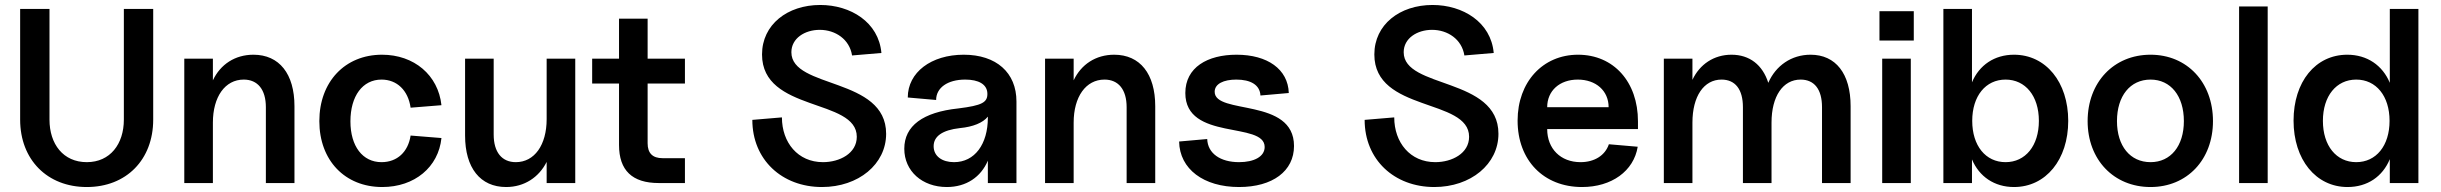

<svg xmlns="http://www.w3.org/2000/svg" viewBox="-20 -736 9815 772"><path d="M329 16C488 16 596 -94 596 -255V-700H478V-255C478 -157 423 -84 329 -84C234 -84 179 -157 179 -255V-700H61V-255C61 -94 170 16 329 16Z M1049 -305V0H1164V-309C1164 -439 1103 -516 999 -516C925 -516 866 -477 836 -413V-500H721V0H836V-243C836 -347 885 -416 960 -416C1016 -416 1049 -376 1049 -305Z M1517 16C1647 16 1743 -64 1755 -181L1631 -191C1621 -125 1577 -84 1514 -84C1438 -84 1389 -148 1389 -248C1389 -350 1438 -416 1514 -416C1576 -416 1621 -373 1631 -303L1755 -313C1742 -434 1645 -516 1516 -516C1367 -516 1264 -407 1264 -249C1264 -91 1367 16 1517 16Z M2015 16C2088 16 2147 -23 2178 -85V0H2293V-500H2178V-257C2178 -153 2129 -84 2054 -84C1998 -84 1965 -124 1965 -195V-500H1850V-191C1850 -61 1911 16 2015 16Z M2629 0H2734V-100H2644C2604 -100 2584 -120 2584 -160V-400H2734V-500H2584V-661H2469V-500H2361V-400H2469V-153C2469 -51 2522 0 2629 0Z M3285 16C3432 16 3543 -76 3543 -198C3543 -427 3162 -378 3162 -526C3162 -582 3216 -616 3276 -616C3339 -616 3396 -578 3406 -513L3524 -523C3513 -647 3400 -716 3278 -716C3146 -716 3044 -637 3044 -517C3044 -284 3425 -342 3425 -186C3425 -119 3356 -84 3289 -84C3188 -84 3124 -163 3124 -264L3005 -254C3005 -94 3124 16 3285 16Z M3787 16C3865 16 3924 -24 3952 -90V0H4067V-328C4067 -444 3986 -516 3855 -516C3724 -516 3630 -445 3630 -344L3744 -334C3744 -383 3790 -416 3861 -416C3915 -416 3948 -397 3950 -362C3952 -324 3929 -312 3833 -300C3691 -285 3616 -230 3616 -138C3616 -48 3688 16 3787 16ZM3816 -84C3768 -84 3734 -108 3734 -148C3734 -188 3769 -213 3840 -221C3892 -226 3932 -242 3952 -267V-263C3952 -156 3899 -84 3816 -84Z M4510 -305V0H4625V-309C4625 -439 4564 -516 4460 -516C4386 -516 4327 -477 4297 -413V-500H4182V0H4297V-243C4297 -347 4346 -416 4421 -416C4477 -416 4510 -376 4510 -305Z M4962 16C5097 16 5183 -48 5183 -149C5183 -345 4864 -273 4864 -367C4864 -399 4900 -416 4951 -416C5008 -416 5046 -395 5048 -352L5162 -362C5159 -458 5076 -516 4952 -516C4835 -516 4746 -465 4746 -362C4746 -168 5065 -249 5065 -145C5065 -106 5022 -84 4962 -84C4887 -84 4836 -119 4834 -177L4721 -167C4723 -56 4820 16 4962 16Z M5747 16C5894 16 6005 -76 6005 -198C6005 -427 5624 -378 5624 -526C5624 -582 5678 -616 5738 -616C5801 -616 5858 -578 5868 -513L5986 -523C5975 -647 5862 -716 5740 -716C5608 -716 5506 -637 5506 -517C5506 -284 5887 -342 5887 -186C5887 -119 5818 -84 5751 -84C5650 -84 5586 -163 5586 -264L5467 -254C5467 -94 5586 16 5747 16Z M6341 16C6460 16 6549 -48 6565 -146L6449 -156C6434 -111 6391 -84 6335 -84C6255 -84 6201 -138 6201 -217H6566V-248C6566 -407 6468 -516 6325 -516C6183 -516 6082 -406 6082 -251C6082 -91 6187 16 6341 16ZM6448 -305H6201C6201 -371 6251 -416 6324 -416C6397 -416 6448 -371 6448 -305Z M7306 -305V0H7421V-309C7421 -440 7361 -516 7260 -516C7183 -516 7120 -472 7090 -403C7067 -475 7015 -516 6942 -516C6871 -516 6814 -477 6785 -415V-500H6670V0H6785V-243C6785 -349 6831 -416 6902 -416C6957 -416 6988 -377 6988 -305V0H7103V-243C7103 -349 7149 -416 7220 -416C7275 -416 7306 -377 7306 -305Z M7548 0H7663V-500H7548ZM7537 -573H7675V-691H7537Z M8078 16C8206 16 8296 -94 8296 -250C8296 -406 8206 -516 8078 -516C7999 -516 7938 -474 7909 -405V-700H7794V0H7909V-95C7938 -26 7999 16 8078 16ZM8044 -84C7964 -84 7910 -150 7910 -250C7910 -350 7964 -416 8044 -416C8124 -416 8178 -350 8178 -250C8178 -150 8124 -84 8044 -84Z M8627 16C8774 16 8878 -94 8878 -249C8878 -405 8774 -516 8627 -516C8479 -516 8374 -405 8374 -249C8374 -94 8479 16 8627 16ZM8627 -84C8545 -84 8492 -149 8492 -249C8492 -350 8545 -416 8627 -416C8708 -416 8761 -350 8761 -249C8761 -149 8708 -84 8627 -84Z M8983 0H9098V-710H8983Z M9419 16C9499 16 9560 -26 9589 -96V0H9704V-700H9589V-403C9560 -473 9498 -516 9418 -516C9290 -516 9202 -407 9202 -251C9202 -94 9292 16 9419 16ZM9454 -84C9374 -84 9320 -150 9320 -250C9320 -350 9374 -416 9454 -416C9534 -416 9588 -350 9588 -250C9588 -150 9534 -84 9454 -84Z"/></svg>

Font: Uncut Sans Semibold
Style: Regular
Weight: 600
Designer: Kasper Nordkvist
Foundry: UNCUT.wtf
Version: Version 1.304;Glyphs 3.2 (3246)